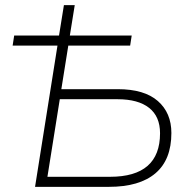

<svg xmlns="http://www.w3.org/2000/svg" viewBox="-20 -725 747 745"><path d="M116 0 203 -548H29L35 -587H209L228 -705H270L251 -587H491L485 -548H245L218 -379H437Q540 -379 592.5 -333Q645 -287 645 -209Q645 -105 583 -52.5Q521 0 403 0ZM164 -39H407Q601 -39 601 -208Q601 -273 558.5 -306.5Q516 -340 436 -340H212Z"/></svg>

Font: Nunito Sans ExtraLight
Style: Italic
Weight: 200
Italic angle: -9°
Designer: Vernon Adams
Foundry: Vernon Adams
Version: Version 3.006; ttfautohint (v1.8.3)